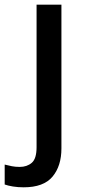

<svg xmlns="http://www.w3.org/2000/svg" viewBox="-74 -559 364 819"><path d="M27 240Q2 240 -19 236.5Q-40 233 -54 228V143Q-39 147 -23.5 150Q-8 153 10 153Q41 153 61.5 135.5Q82 118 82 69V-539H188V74Q188 149 150 194.5Q112 240 27 240Z"/></svg>

Font: Noto Sans Myanmar UI Medium
Style: Regular
Weight: 500
Designer: Monotype Design Team
Foundry: Monotype Imaging Inc.
Version: Version 2.103; ttfautohint (v1.8.4.7-5d5b)